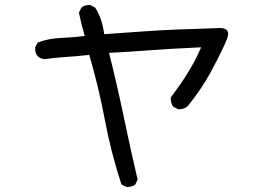

<svg xmlns="http://www.w3.org/2000/svg" viewBox="-20 -704 1040 759"><path d="M485 35H479L460 25Q419 -100 394.5 -230Q370 -360 333 -487Q278 -481 236.5 -478.5Q195 -476 156 -470Q119 -475 119 -511V-517L129 -536Q172 -552 220.5 -554Q269 -556 315 -562Q300 -613 292 -654L302 -674Q313 -684 331 -684H337L356 -674Q383 -634 392 -569Q485 -575 564.5 -581Q644 -587 846 -593H851Q882 -593 882 -569Q882 -547 811 -415Q777 -353 722 -284Q707 -272 688 -272H685L665 -282Q655 -296 655 -313V-319Q737 -426 775 -517Q646 -511 567.5 -505Q489 -499 411 -495Q444 -364 469.5 -241Q495 -118 524 6L515 25Q503 35 485 35Z"/></svg>

Font: Xiaolai SC
Style: Regular
Weight: 400
Designer: Nozomi Seto 瀬戸のぞみ
Version: Version 3.11;December 4, 2020;FontCreator 13.0.0.2613 64-bit